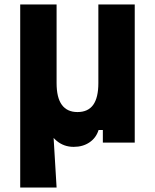

<svg xmlns="http://www.w3.org/2000/svg" viewBox="-20 -635 690 855"><path d="M308 19Q264 19 231.5 -8.5Q199 -36 181.5 -87.5Q164 -139 164 -210L232 -265Q232 -200 255.5 -168Q279 -136 325 -136Q372 -136 395 -168Q418 -200 418 -265V-615H580V0H438V-56H419Q408 -21 378.5 -1Q349 19 308 19ZM70 200V-615H232V-265L224 -100H214L232 200Z"/></svg>

Font: Martian Mono SemiCondensed
Style: Bold
Weight: 700
Width: 4
Designer: Roman Shamin
Foundry: Evil Martians
Version: Version 1.000